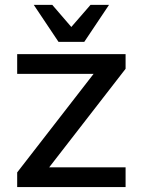

<svg xmlns="http://www.w3.org/2000/svg" viewBox="-20 -760 580 780"><path d="M217.8 -589.8H322.3C372.4 -664.7 405.9 -714.8 422.9 -740.2H347.7C316.8 -704.7 290.8 -674.8 269.7 -650.4C233.2 -692.5 207.4 -722.4 192.4 -740.2H117.2C167.3 -665.4 200.8 -615.2 217.8 -589.8ZM179.7 -80.1C334.6 -279.9 438.1 -413.4 490.2 -480.5V-540H49.8V-460H360.3C205.4 -260.1 101.9 -126.6 49.8 -59.6V0H490.2V-80.1Z"/></svg>

Font: Helmet
Style: Regular
Weight: 400
Designer: Carl Enlund
Version: 1.0